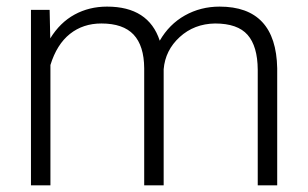

<svg xmlns="http://www.w3.org/2000/svg" viewBox="-20 -558 926 578"><path d="M129.4 -528.3 131.3 -442.4Q160.6 -490.2 204.6 -514.2Q248.5 -538.1 302.2 -538.1Q427.2 -538.1 460.9 -435.5Q489.3 -484.9 536.6 -511.5Q584 -538.1 641.1 -538.1Q811 -538.1 814.5 -352.5V0H755.9V-348.1Q755.4 -418.9 725.3 -453.1Q695.3 -487.3 627.4 -487.3Q564.5 -486.3 521 -446.5Q477.5 -406.7 472.7 -349.6V0H414.1V-352.5Q413.6 -420.4 382.1 -453.9Q350.6 -487.3 285.2 -487.3Q230 -487.3 190.4 -455.8Q150.9 -424.3 131.8 -362.3V0H73.2V-528.3Z"/></svg>

Font: Vazir Thin FD
Style: Thin-FD
Weight: 100
Designer: Saber Rastikerdar
Foundry: Saber Rastikerdar
Version: Version 30.0.0